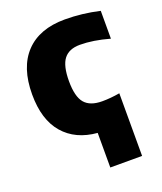

<svg xmlns="http://www.w3.org/2000/svg" viewBox="-133 -621 746 886"><g transform="rotate(-20 239.5 -178.0)"><path d="M411.1 -128.9V178.7H254.9V8.8Q149.4 0 90.3 -68.4Q31.2 -136.7 31.2 -260.7Q31.2 -393.6 98.6 -464.4Q166 -535.2 291 -535.2Q376 -535.2 460.9 -515.6V-378.9Q380.9 -401.4 316.4 -401.4Q262.7 -401.4 237.3 -368.7Q211.9 -335.9 211.9 -260.7Q211.9 -184.6 238.8 -152.8Q265.6 -121.1 325.2 -121.1Q366.2 -121.1 411.1 -128.9Z"/></g></svg>

Font: Gen Shin Gothic Heavy
Style: Bold
Weight: 900
Designer: [Source Han Sans]
Ryoko NISHIZUKA  (kana & ideographs); Paul D. Hunt (Latin, Greek & Cyrillic); Wenlong ZHANG  (bopomofo
Version: Version 1.002.20150607